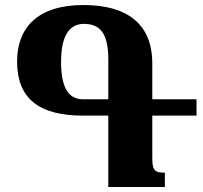

<svg xmlns="http://www.w3.org/2000/svg" viewBox="-20 -744 806 764"><path d="M411 0H636V-57C598 -57 586 -63 586 -115V-284H762V-349H586V-491C586 -653 481 -724 312 -724C131 -724 48 -635 48 -499C48 -354 133 -284 309 -284H411ZM310 -349C252 -349 223 -396 223 -498C223 -606 259 -649 314 -649C378 -649 411 -612 411 -506V-349Z"/></svg>

Font: Noto Serif Armenian Condensed Black
Style: Regular
Weight: 900
Width: 3
Designer: Monotype Design Team
Foundry: Monotype Imaging Inc.
Version: Version 2.008